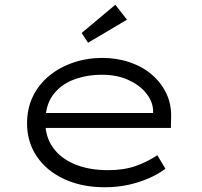

<svg xmlns="http://www.w3.org/2000/svg" viewBox="-20 -779 850 809"><path d="M421 10Q325 10 250.5 -24.5Q176 -59 135 -120Q94 -181 94 -259Q94 -322 118.5 -372.5Q143 -423 186.5 -459Q230 -495 288 -515Q346 -535 410 -535Q473 -535 527 -516.5Q581 -498 620.5 -464Q660 -430 681.5 -384Q703 -338 701 -282L700 -240H159L148 -303H643L625 -293V-317Q622 -355 594 -388.5Q566 -422 519 -443Q472 -464 410 -464Q344 -464 289.5 -443Q235 -422 203 -378.5Q171 -335 171 -264Q171 -203 203 -157.5Q235 -112 295 -87Q355 -62 435 -62Q502 -62 551.5 -79.5Q601 -97 643 -125L677 -68Q648 -46 608.5 -28.5Q569 -11 522 -0.5Q475 10 421 10ZM351 -599 324 -640 466 -759 515 -696Z"/></svg>

Font: Lexend Peta Light
Style: Regular
Weight: 300
Version: Version 1.007